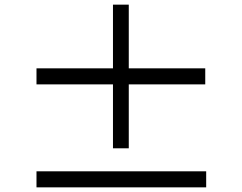

<svg xmlns="http://www.w3.org/2000/svg" viewBox="-20 -824 1040 826"><path d="M863 -461H534V-186H466V-461H137V-530H466V-804H534V-530H863ZM867 -87V-18H137V-87Z"/></svg>

Font: KaiGen Gothic CN Regular
Style: Regular
Weight: 400
Designer: Ryoko NISHIZUKA  (kana & ideographs); Paul D. Hunt (Latin, Greek & Cyrillic); Wenlong ZHANG  (bopomofo); Sandoll Communi
Foundry: Adobe Systems Incorporated
Version: Version 1.002.20150501